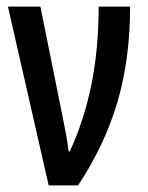

<svg xmlns="http://www.w3.org/2000/svg" viewBox="-20 -560 447 580"><path d="M127 0 4 -540H102L168 -213Q175 -179 180 -151.5Q185 -124 187 -103H191Q234 -196 256 -304Q278 -412 278 -540H373Q373 -382 335 -252.5Q297 -123 216 0Z"/></svg>

Font: Noto Sans ExtraCondensed Medium
Style: Regular
Weight: 500
Width: 2
Designer: Monotype Design Team
Foundry: Monotype Imaging Inc.
Version: Version 2.013; ttfautohint (v1.8.4.7-5d5b)